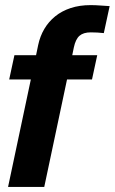

<svg xmlns="http://www.w3.org/2000/svg" viewBox="-20 -734 451 754"><path d="M16.1 -421.9 36.6 -517.1H121.6L129.9 -557.1Q137.2 -591.8 154.1 -620.4Q170.9 -648.9 196.8 -669.9Q222.7 -690.9 257.6 -702.4Q292.5 -713.9 335.9 -713.9Q355 -713.9 373.8 -712.4Q392.6 -710.9 410.6 -710L387.7 -604Q362.8 -606.9 336.4 -606.9Q307.6 -606.9 292.2 -593.5Q276.9 -580.1 270 -547.9L263.7 -517.1H361.8L341.3 -421.9H243.2L153.8 0H11.7L101.1 -421.9Z"/></svg>

Font: XB Khoramshahr
Style: Bold Italic
Weight: 700
Italic angle: -12°
Designer: Behnam
Foundry: Irmug
Version: Version 8.005 2009